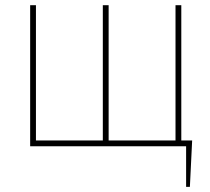

<svg xmlns="http://www.w3.org/2000/svg" viewBox="-20 -566 811 743"><path d="M723.6 -22.5 714.8 157.2H700.2V0H637.7V-22.5ZM96.7 -545.9H119.1V-22.5H377.9V-545.9H400.4V-22.5H659.2V-545.9H681.6V0H96.7Z"/></svg>

Font: Inter Tight Thin
Style: Regular
Weight: 250
Designer: Rasmus Andersson
Foundry: rsms
Version: Version 3.004